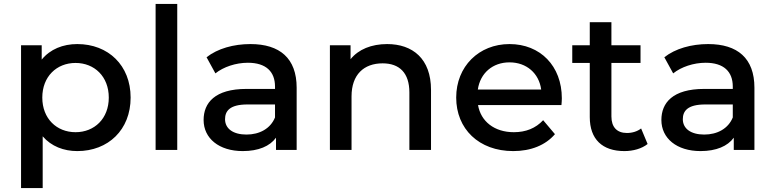

<svg xmlns="http://www.w3.org/2000/svg" viewBox="-20 -762 3937 976"><path d="M364 -90C268 -90 195 -159 195 -266C195 -373 268 -442 364 -442C460 -442 533 -373 533 -266C533 -159 460 -90 364 -90ZM197 -69C241 -18 304 6 373 6C530 6 644 -102 644 -266C644 -430 530 -538 373 -538C300 -538 235 -512 192 -459V-532H87V194H197Z M881 0V-742H771V0Z M1378 -165C1355 -108 1299 -78 1233 -78C1165 -78 1124 -108 1124 -156C1124 -197 1147 -231 1238 -231H1378ZM1214 6C1294 6 1352 -19 1383 -62V0H1488V-316C1488 -466 1402 -538 1253 -538C1167 -538 1086 -515 1030 -471L1075 -389C1116 -422 1179 -443 1240 -443C1332 -443 1378 -398 1378 -322V-310H1233C1072 -310 1015 -239 1015 -152C1015 -59 1093 6 1214 6Z M1948 -538C1868 -538 1802 -511 1762 -461V-532H1657V0H1767V-272C1767 -383 1830 -440 1925 -440C2011 -440 2061 -391 2061 -292V0H2171V-305C2171 -464 2077 -538 1948 -538Z M2409 -307C2421 -390 2484 -445 2570 -445C2657 -445 2720 -389 2731 -307ZM2589 6C2679 6 2753 -24 2801 -80L2741 -151C2703 -110 2653 -90 2592 -90C2493 -90 2424 -145 2410 -228H2834C2835 -239 2836 -253 2836 -262C2836 -427 2726 -538 2570 -538C2414 -538 2299 -424 2299 -266C2299 -107 2414 6 2589 6Z M3236 -532H3088V-649H2978V-532H2889V-442H2978V-167C2978 -54 3042 6 3154 6C3198 6 3242 -6 3272 -30L3239 -109C3220 -94 3194 -86 3167 -86C3116 -86 3088 -116 3088 -170V-442H3236Z M3705 -165C3682 -108 3626 -78 3560 -78C3492 -78 3451 -108 3451 -156C3451 -197 3474 -231 3565 -231H3705ZM3541 6C3621 6 3679 -19 3710 -62V0H3815V-316C3815 -466 3729 -538 3580 -538C3494 -538 3413 -515 3357 -471L3402 -389C3443 -422 3506 -443 3567 -443C3659 -443 3705 -398 3705 -322V-310H3560C3399 -310 3342 -239 3342 -152C3342 -59 3420 6 3541 6Z"/></svg>

Font: Montserrat-Alt1 SemBd
Style: Regular
Weight: 600
Designer: Differentunic
Foundry: Differentunic
Version: Version 7.222